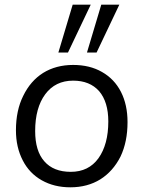

<svg xmlns="http://www.w3.org/2000/svg" viewBox="-20 -792 612 819"><path d="M280 7Q211 7 158 -23Q105 -53 77 -108Q48 -164 48 -236Q48 -321 79 -383Q110 -447 164 -481Q219 -515 292 -515Q363 -515 415 -485Q468 -455 496 -400Q524 -345 524 -271Q524 -187 494 -124Q462 -61 408 -27Q353 7 280 7ZM282 -59Q358 -59 400 -117Q442 -176 442 -274Q442 -357 403 -403Q363 -448 292 -448Q216 -448 173 -390Q130 -332 130 -233Q130 -148 169 -104Q208 -59 282 -59ZM270 -568H229L290 -772H367ZM392 -568H351L412 -772H489Z"/></svg>

Font: PRinguin Sans
Style: Italic
Weight: 400
Designer: Vernon Adams
Foundry: Vernon Adams
Version: ""